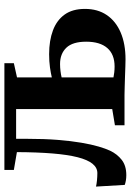

<svg xmlns="http://www.w3.org/2000/svg" viewBox="116 -688 581 852"><g transform="rotate(-90 406.0 -262.5)"><path d="M54.5 8Q41.5 8 30.2 6Q19 4 11 1L3.5 -126.5Q13.5 -124 30.8 -122.2Q48 -120.5 63.5 -120.5Q87.5 -120.5 105 -142.2Q122.5 -164 133.8 -208.2Q145 -252.5 150.5 -319.5Q156 -386.5 156.5 -477.5L77.5 -491V-533H551V-491L488 -477V-322.5Q506 -327 532.5 -330.8Q559 -334.5 591 -334.5Q651.5 -334.5 696.8 -317.5Q742 -300.5 767 -265.5Q792 -230.5 792 -175.5Q792 -119 764.8 -78.8Q737.5 -38.5 687.2 -17Q637 4.5 568 4.5Q557.5 4.5 536.8 3.8Q516 3 491.8 2.2Q467.5 1.5 445.5 0.8Q423.5 0 410.5 0H275.5V-42.5L347.5 -54.5V-481H215.5V-432.5Q215.5 -356.5 210.8 -296.8Q206 -237 198.2 -191.8Q190.5 -146.5 181.2 -115Q172 -83.5 163 -64.5Q148 -32.5 122 -12.2Q96 8 54.5 8ZM536.5 -44Q590 -44 618.2 -76.2Q646.5 -108.5 646.5 -170Q646.5 -230 619.8 -258Q593 -286 547.5 -286Q532 -286 515.8 -284Q499.5 -282 488 -279V-49Q497 -47 510 -45.5Q523 -44 536.5 -44Z"/></g></svg>

Font: Merriweather 72pt
Style: Bold
Weight: 700
Version: Version 2.100